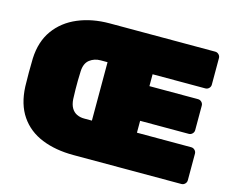

<svg xmlns="http://www.w3.org/2000/svg" viewBox="-98 -842 1198 984"><g transform="rotate(15 501.0 -350.0)"><path d="M364 0Q269 0 196 -29.5Q123 -59 81 -120.5Q39 -182 35 -276Q34 -317 34 -349.5Q34 -382 35 -425Q39 -515 83 -576Q127 -637 201.5 -668.5Q276 -700 369 -700H929Q940 -700 948 -692Q956 -684 956 -673V-532Q956 -521 948 -513Q940 -505 929 -505H649V-442H907Q918 -442 926 -434Q934 -426 934 -415V-285Q934 -274 926 -266Q918 -258 907 -258H649V-195H937Q948 -195 956 -187Q964 -179 964 -168V-27Q964 -16 956 -8Q948 0 937 0ZM369 -195H410V-505H374Q340 -505 315.5 -486Q291 -467 289 -425Q288 -398 287.5 -374.5Q287 -351 287.5 -328Q288 -305 289 -276Q291 -248 301.5 -230Q312 -212 329.5 -203.5Q347 -195 369 -195Z"/></g></svg>

Font: Rubik Black
Style: Regular
Weight: 900
Designer: Hubert and Fischer
Foundry: Hubert and Fischer
Version: Version 2.300;gftools[0.9.30]